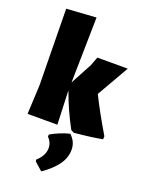

<svg xmlns="http://www.w3.org/2000/svg" viewBox="-181 -790 903 1181"><g transform="rotate(20 270.0 -199.0)"><path d="M534 -32 533 -12Q468 1 350 12L330 2Q271 -106 230 -221V-210L238 0H43L52 -190L45 -689L239 -702L231 -274L307 -416L328 -472H527L407 -263Q454 -167 534 -32ZM373 116Q373 166 341.5 211.5Q310 257 243 304L191 258L189 246Q237 204 237 153Q237 117 209 89V75Q270 40 332 25Q353 45 363 67Q373 89 373 116Z"/></g></svg>

Font: Luna Sans Black
Style: Regular
Weight: 900
Designer: Juan Pablo del Peral
Foundry: Huerta Tipografica
Version: Version 2.001; ttfautohint (v1.5)